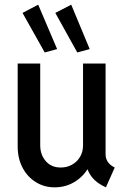

<svg xmlns="http://www.w3.org/2000/svg" viewBox="-20 -804 549 832"><path d="M216.8 7.8Q171.4 7.8 135 -14.9Q98.6 -37.6 77.6 -77.6Q56.6 -117.7 56.6 -169.9V-528.8H154.3V-174.3Q154.3 -133.8 178.2 -106Q202.1 -78.1 243.2 -78.1Q270 -78.1 292 -90.3Q314 -102.5 326.9 -124.3Q339.8 -146 339.8 -173.3V-528.8H437.5V-136.2Q437.5 -116.7 447.3 -102.3Q457 -87.9 477.1 -78.1L439 7.8Q399.4 -9.8 378.4 -36.4Q357.4 -63 355.5 -91.3L375.5 -69.3H336.9L370.6 -92.3Q351.1 -47.9 309.8 -20Q268.6 7.8 216.8 7.8ZM173.8 -576.7 77.6 -748 145.5 -783.7 227.5 -591.3ZM314.9 -576.7 219.7 -748 288.6 -783.7 368.7 -591.3Z"/></svg>

Font: Reddit Sans Condensed Medium
Style: Regular
Weight: 500
Designer: Stephen Hutchings
Foundry: Reddit
Version: Version 1.014